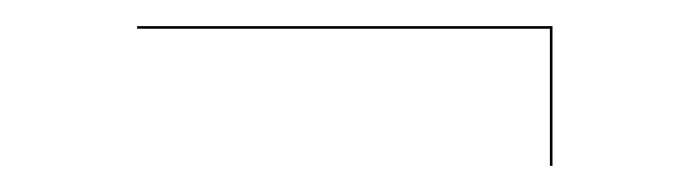

<svg xmlns="http://www.w3.org/2000/svg" viewBox="-20 -342 528 147"><path d="M403 -215H401V-320H85V-322H403Z"/></svg>

Font: FiraGO Two
Style: Regular
Weight: 100
Designer: bBox Type
Foundry: bBox Type GmbH
Version: Version 1.001